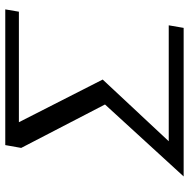

<svg xmlns="http://www.w3.org/2000/svg" viewBox="-14 -720 734 747"><g transform="rotate(-90 353.5 -347.0)"><path d="M40 0H618L628 -58H177L417 -315L251 -641H681L690 -694H162L151 -632L320 -306Z"/></g></svg>

Font: KpSans
Style: Italic
Weight: 400
Italic angle: -11°
Version: Version 0.66